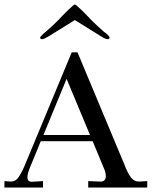

<svg xmlns="http://www.w3.org/2000/svg" viewBox="-40 -842 681 862"><path d="M-20 0V-29L6 -27H10Q30 -27 43 -46Q59 -69 73 -104L282 -607H308L519 -102Q532 -67 548 -45Q562 -27 583 -27H588L621 -29V0H356V-29L405 -27Q435 -24 435 -51Q435 -69 425 -90L376 -208H143L97 -96Q83 -63 83 -46Q83 -25 105 -26L153 -29V0ZM149 -666Q140 -666 140 -674Q140 -676 148 -684Q158 -694 165 -699Q196 -726 219 -749L242 -773L266 -797Q292 -822 296 -822Q300 -822 326 -797L350 -773L373 -749Q396 -726 427 -699Q438 -692 445 -684Q452 -677 452 -674Q452 -666 443 -666Q434 -666 415 -678L296 -752L177 -678Q157 -666 149 -666ZM155 -236H364L259 -488Z"/></svg>

Font: UnnaRegular
Style: Regular
Weight: 400
Designer: Jorge de Buen Unna
Foundry: Omnibus-Type
Version: Version 2.008;hotconv 1.0.109;makeotfexe 2.5.65596